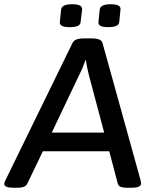

<svg xmlns="http://www.w3.org/2000/svg" viewBox="-31 -883 725 905"><path d="M33 2Q-11 2 -11 -16Q-11 -21 -6 -32L311 -681Q321 -702 364 -702H402Q446 -702 452 -681L632 -32Q634 -23 634 -18Q634 -9 623.5 -3.5Q613 2 587 2H567Q550 2 538.5 -2Q527 -6 524 -18L484 -170H171L98 -18Q92 -6 80 -2Q68 2 52 2ZM342 -529 213 -258H460L388 -529Q384 -545 380 -564Q376 -583 374 -600H372Q367 -586 359.5 -567Q352 -548 342 -529ZM480 -755Q454 -755 443 -761Q432 -767 433 -779L439 -838Q442 -863 491 -863Q540 -863 537 -838L531 -779Q529 -755 480 -755ZM298 -755Q272 -755 261 -761Q250 -767 251 -779L257 -838Q260 -863 309 -863Q359 -863 356 -838L349 -779Q348 -755 298 -755Z"/></svg>

Font: Asap Semi Expanded Semi Expanded Medium
Style: Italic
Weight: 500
Width: 6
Italic angle: -6°
Designer: Pablo Cosgaya
Foundry: Omnibus-Type
Version: Version 3.001; ttfautohint (v1.8.4.7-5d5b)